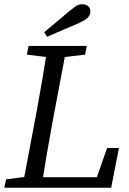

<svg xmlns="http://www.w3.org/2000/svg" viewBox="-23 -887 611 907"><path d="M-3 0 6 -40 126 -55H134L124 0ZM82 0 150 -360Q164 -437 177.5 -515Q191 -593 203 -670H293L225 -310Q211 -233 197.5 -155Q184 -77 172 0ZM104 -629 112 -670H387L379 -629L254 -614H225ZM124 0 133 -50H480L417 0L483 -188H539L502 0ZM186 -735Q215 -759 243 -782.5Q271 -806 299 -830Q324 -850 336 -858.5Q348 -867 367 -867Q382 -867 393 -858Q404 -849 404 -833Q404 -820 395 -807.5Q386 -795 350 -778Q313 -762 275 -746Q237 -730 199 -713Z"/></svg>

Font: Source Serif 4
Style: Italic
Weight: 400
Italic angle: -12°
Designer: Frank Grießhammer
Foundry: Adobe Systems Incorporated
Version: Version 4.004;hotconv 1.0.116;makeotfexe 2.5.65601